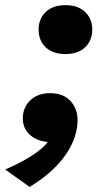

<svg xmlns="http://www.w3.org/2000/svg" viewBox="-37 -538 407 746"><path d="M321.4 -422.8Q321.4 -380.4 293.7 -354.2Q266 -328 217 -328Q168.4 -328 140.7 -354.2Q113 -380.4 113 -422.8Q113 -465 140.7 -491.5Q168.4 -518 217 -518Q266 -518 293.7 -491.5Q321.4 -465 321.4 -422.8ZM78.2 188.2 -17 120.6Q32.6 99.2 70.9 76.6Q109.2 54 133.7 30.4Q158.2 6.8 164.6 -17Q170 -18.6 176.3 -15.2Q182.6 -11.8 187.5 -6.7Q192.4 -1.6 192.6 2.2Q186 9.2 178 11.4Q170 13.6 157.8 13.6Q112.4 13.6 82 -11.8Q51.6 -37.2 51.6 -77.8Q51.6 -120 80.6 -148Q109.6 -176 157.2 -176Q208.8 -176 236.6 -145.8Q264.4 -115.6 264.4 -71.6Q264.4 -39.4 253.3 -5.6Q242.2 28.2 219.6 61.3Q197 94.4 161.9 126.5Q126.8 158.6 78.2 188.2Z"/></svg>

Font: Roboto Serif 20pt
Style: Italic
Weight: 400
Italic angle: -10°
Designer: Greg Gazdowicz
Foundry: Commercial Type
Version: Version 1.008